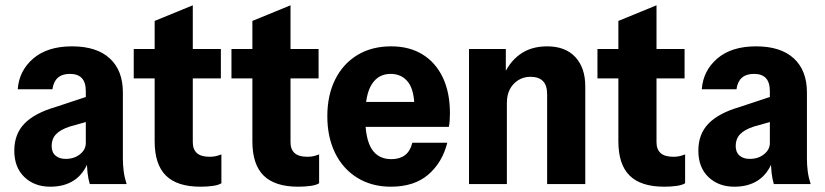

<svg xmlns="http://www.w3.org/2000/svg" viewBox="-20 -695 3115 725"><path d="M319 0Q313 -20 310.5 -43Q308 -66 308 -95H304V-351Q304 -384 289 -400Q274 -416 244 -416Q215 -416 198.5 -401.5Q182 -387 178 -358H47Q52 -428 105.5 -474Q159 -520 252 -520Q345 -520 394.5 -474.5Q444 -429 444 -346V-95Q444 -72 447 -48.5Q450 -25 458 0ZM170 10Q110 10 72 -26.5Q34 -63 34 -126Q34 -189 72.5 -228.5Q111 -268 190 -291L332 -338V-242L243 -217Q207 -205 191 -187.5Q175 -170 175 -144Q175 -120 189.5 -107.5Q204 -95 228 -95Q260 -95 282 -112.5Q304 -130 304 -155L315 -88Q296 -38 259.5 -14Q223 10 170 10Z M737 10Q649 10 606.5 -32Q564 -74 564 -161V-616L708 -675V-158Q708 -131 723.5 -117Q739 -103 772 -103Q785 -103 795.5 -105.5Q806 -108 816 -112V-3Q805 4 783.5 7Q762 10 737 10ZM485 -399V-510H814V-399Z M1106 10Q1018 10 975.5 -32Q933 -74 933 -161V-616L1077 -675V-158Q1077 -131 1092.5 -117Q1108 -103 1141 -103Q1154 -103 1164.5 -105.5Q1175 -108 1185 -112V-3Q1174 4 1152.5 7Q1131 10 1106 10ZM854 -399V-510H1183V-399Z M1456 10Q1384 10 1329.5 -23.5Q1275 -57 1245.5 -117Q1216 -177 1216 -256Q1216 -336 1246 -395.5Q1276 -455 1330 -487.5Q1384 -520 1457 -520Q1526 -520 1575.5 -489.5Q1625 -459 1652 -402.5Q1679 -346 1679 -267Q1679 -252 1678 -239.5Q1677 -227 1675 -216H1301V-310H1572L1545 -285Q1545 -354 1521 -385Q1497 -416 1455 -416Q1409 -416 1384 -377Q1359 -338 1359 -255Q1359 -171 1383.5 -132.5Q1408 -94 1458 -94Q1489 -94 1509 -109Q1529 -124 1537 -156H1669Q1650 -81 1597 -35.5Q1544 10 1456 10Z M1751 0V-510H1890V-402H1894V0ZM2046 0V-339Q2046 -373 2030 -389Q2014 -405 1983 -405Q1957 -405 1936.5 -392Q1916 -379 1905 -357.5Q1894 -336 1894 -307L1879 -404Q1901 -459 1943 -489.5Q1985 -520 2046 -520Q2115 -520 2152.5 -479.5Q2190 -439 2190 -369V0Z M2488 10Q2400 10 2357.5 -32Q2315 -74 2315 -161V-616L2459 -675V-158Q2459 -131 2474.5 -117Q2490 -103 2523 -103Q2536 -103 2546.5 -105.5Q2557 -108 2567 -112V-3Q2556 4 2534.5 7Q2513 10 2488 10ZM2236 -399V-510H2565V-399Z M2902 0Q2896 -20 2893.5 -43Q2891 -66 2891 -95H2887V-351Q2887 -384 2872 -400Q2857 -416 2827 -416Q2798 -416 2781.5 -401.5Q2765 -387 2761 -358H2630Q2635 -428 2688.5 -474Q2742 -520 2835 -520Q2928 -520 2977.5 -474.5Q3027 -429 3027 -346V-95Q3027 -72 3030 -48.5Q3033 -25 3041 0ZM2753 10Q2693 10 2655 -26.5Q2617 -63 2617 -126Q2617 -189 2655.5 -228.5Q2694 -268 2773 -291L2915 -338V-242L2826 -217Q2790 -205 2774 -187.5Q2758 -170 2758 -144Q2758 -120 2772.5 -107.5Q2787 -95 2811 -95Q2843 -95 2865 -112.5Q2887 -130 2887 -155L2898 -88Q2879 -38 2842.5 -14Q2806 10 2753 10Z"/></svg>

Font: Instrument Sans SemiCondensed
Style: Bold
Weight: 700
Width: 4
Designer: Rodrigo Fuenzalida
Foundry: fragTYPE
Version: Version 1.000;gftools[0.9.28]